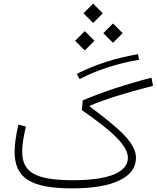

<svg xmlns="http://www.w3.org/2000/svg" viewBox="-20 -1037 862 1057"><path d="M81.1 -351.1C66.9 -288.1 60.5 -239.7 60.5 -201.2C60.5 -56.2 149.4 0 378.4 0C490.2 0 576.7 -14.6 637.7 -43.9C698.2 -72.8 728.5 -114.3 728.5 -168.5C728.5 -243.7 653.3 -317.4 474.1 -450.7L474.6 -455.1C556.2 -489.7 668.5 -525.4 822.3 -564.5L814 -609.4C742.2 -590.8 673.8 -570.8 608.9 -549.3C543.5 -527.3 485.8 -505.9 435.5 -484.4L430.7 -430.7C598.6 -314.9 684.1 -234.4 684.1 -168.5C684.1 -88.4 578.6 -44.9 383.3 -44.9C176.8 -44.9 102.1 -86.9 102.1 -203.1C102.1 -236.8 108.9 -282.7 122.6 -340.3ZM739.7 -738.8C612.3 -716.8 500 -680.2 402.8 -629.9L418 -601.6C514.2 -651.4 623.5 -687 745.6 -708ZM602.1 -801.3 655.3 -854.5 602.1 -907.7 548.8 -854.5ZM446.8 -759.3 500 -812.5 446.8 -865.7 393.6 -812.5ZM492.7 -910.6 545.9 -963.9 492.7 -1017.1 439.5 -963.9Z"/></svg>

Font: Estedad ExtraLight
Style: Regular
Weight: 200
Designer: Amin Abedi
Version: Version 7.3